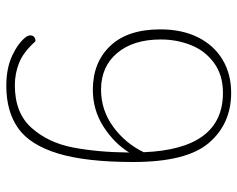

<svg xmlns="http://www.w3.org/2000/svg" viewBox="-92 -648 752 608"><g transform="rotate(90 284.0 -344.0)"><path d="M493 -390Q493 -240 466 -151.5Q439 -63 386 -25.5Q333 12 252 12Q196 12 156.5 -6.5Q117 -25 98 -49Q92 -57 92 -64Q92 -72 97.5 -76.5Q103 -81 111 -80Q145 -42 179 -28.5Q213 -15 250 -15Q338 -15 385 -68Q432 -121 447 -199Q462 -277 463 -377Q434 -330 381.5 -296Q329 -262 264 -262Q178 -262 125.5 -317Q73 -372 73 -476Q73 -544 98 -594.5Q123 -645 168.5 -672.5Q214 -700 274 -700Q372 -700 432.5 -629.5Q493 -559 493 -390ZM462 -423Q452 -674 274 -674Q218 -674 179.5 -646Q141 -618 123 -573Q105 -528 105 -477Q105 -390 148 -339Q191 -288 264 -288Q329 -288 381.5 -326.5Q434 -365 462 -423Z"/></g></svg>

Font: Arima Madurai Thin
Style: Regular
Weight: 250
Designer: Joana Correia and Natanael Gama
Foundry: NDISCOVER
Version: Version 1.020; ttfautohint (v1.5) -l 7 -r 28 -G 50 -x 13 -D 